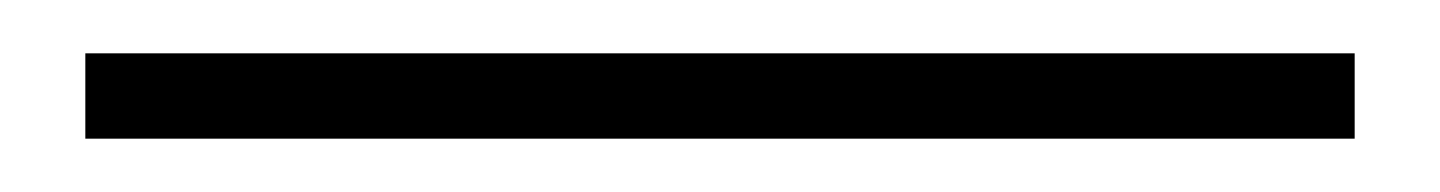

<svg xmlns="http://www.w3.org/2000/svg" viewBox="-20 62 540 72"><path d="M12 114V82H488V114Z"/></svg>

Font: Source Sans 3 VF
Style: Regular
Weight: 200
Designer: Paul D. Hunt
Foundry: Adobe
Version: Version 3.046;hotconv 1.0.118;makeotfexe 2.5.65603